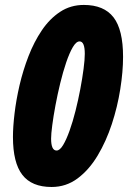

<svg xmlns="http://www.w3.org/2000/svg" viewBox="-20 -744 516 774"><path d="M188 9.8Q107.9 9.8 70.1 -39.1Q32.2 -87.9 32.2 -191.9Q32.2 -231.9 38.6 -286.1Q44.9 -340.3 58.8 -400.4Q72.8 -460.4 95 -517.8Q117.2 -575.2 148.7 -621.8Q180.2 -668.5 222.4 -696.3Q264.6 -724.1 317.9 -724.1Q398.9 -724.1 437.5 -674.3Q476.1 -624.5 476.1 -515.1Q476.1 -455.1 464.8 -384.3Q453.6 -313.5 430.9 -244.1Q408.2 -174.8 373.8 -117.2Q339.4 -59.6 293 -24.9Q246.6 9.8 188 9.8ZM208 -137.2Q221.2 -137.2 234.4 -159.2Q247.6 -181.2 260.5 -217.3Q273.4 -253.4 284.4 -297.1Q295.4 -340.8 303.7 -384.8Q312 -428.7 316.9 -466.3Q321.8 -503.9 321.8 -526.9Q321.8 -577.1 300.8 -577.1Q287.1 -577.1 273.4 -553.7Q259.8 -530.3 246.8 -492.2Q233.9 -454.1 222.9 -408.9Q211.9 -363.8 203.6 -319.3Q195.3 -274.9 190.7 -239.3Q186 -203.6 186 -185.1Q186 -137.2 208 -137.2Z"/></svg>

Font: Open Sans Condensed ExtraBold
Style: Italic
Weight: 800
Width: 3
Italic angle: -12°
Designer: Monotype Design Team
Foundry: Monotype Imaging Inc.
Version: Version 3.003; ttfautohint (v1.8.4)